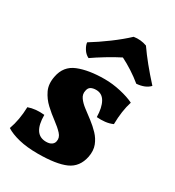

<svg xmlns="http://www.w3.org/2000/svg" viewBox="-181 -820 848 932"><g transform="rotate(30 243.5 -354.0)"><path d="M276 -467Q320 -467 366 -456.5Q412 -446 442 -431Q424 -375 423 -300Q403 -291 380 -288.5Q357 -286 334 -288Q333 -341 316 -371Q299 -401 266 -401Q248 -401 236.5 -394.5Q225 -388 222 -371Q217 -350 230 -331.5Q243 -313 265.5 -296Q288 -279 313 -260Q338 -241 359.5 -218.5Q381 -196 392 -167.5Q403 -139 396 -102Q383 -38 330 -14.5Q277 9 173 9Q113 9 68 -2Q23 -13 -5 -31Q16 -89 18 -161Q57 -175 108 -170Q108 -61 180 -61Q200 -61 211 -69Q222 -77 224 -89Q229 -111 211 -130.5Q193 -150 164.5 -171Q136 -192 108.5 -217.5Q81 -243 65 -276.5Q49 -310 58 -355Q70 -420 128.5 -443.5Q187 -467 276 -467ZM156 -516Q137 -525 125 -544.5Q113 -564 112 -579Q158 -607 208 -644Q258 -681 294 -715Q332 -721 367 -708Q392 -672 422.5 -634.5Q453 -597 492 -554Q468 -528 419 -524Q391 -547 360 -567Q329 -587 299 -602Q265 -585 224 -560Q183 -535 156 -516Z"/></g></svg>

Font: Vollkorn ExtraBold
Style: Italic
Weight: 800
Italic angle: -11°
Designer: Friedrich Althausen
Foundry: Friedrich Althausen
Version: Version 5.000; ttfautohint (v1.8.3)